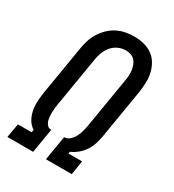

<svg xmlns="http://www.w3.org/2000/svg" viewBox="-180 -846 859 948"><g transform="rotate(30 250.0 -371.5)"><path d="M10 0 24 -80H102L105 -95Q84 -108 72 -129Q60 -150 55 -174Q50 -198 51 -224Q52 -250 56 -276L103 -559Q107 -583 114.5 -607Q122 -631 135.5 -652.5Q149 -674 168 -692.5Q187 -711 210 -722.5Q233 -734 257.5 -738.5Q282 -743 306 -743Q334 -743 360.5 -736.5Q387 -730 408.5 -715Q430 -700 443.5 -677Q457 -654 463 -628Q469 -602 468 -574Q467 -546 463 -518L416 -235Q412 -213 405 -191.5Q398 -170 385 -150.5Q372 -131 353.5 -115.5Q335 -100 314 -91L312 -80H390L377 0H230L253 -139Q271 -139 285 -152Q299 -165 307 -181Q315 -197 319.5 -214Q324 -231 327 -248L374 -531Q377 -546 378 -561Q379 -576 377 -590.5Q375 -605 370 -619Q365 -633 356 -643Q347 -653 333 -658Q319 -663 304 -663Q282 -663 261 -653.5Q240 -644 225.5 -626.5Q211 -609 203 -588Q195 -567 192 -546L145 -263Q143 -251 141.5 -238.5Q140 -226 140 -214Q140 -202 141 -190Q142 -178 145.5 -167.5Q149 -157 157 -148Q165 -139 177 -139H180L157 0Z"/></g></svg>

Font: Iosevka Curly Slab MdObl
Style: Regular
Weight: 500
Italic angle: -9°
Monospace: yes
Designer: Belleve Invis
Foundry: Belleve Invis
Version: Version 11.0.0; ttfautohint (v1.8.3)